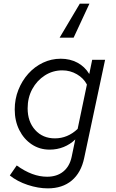

<svg xmlns="http://www.w3.org/2000/svg" viewBox="-20 -817 640 1056"><path d="M472 -797 385 -610H308L419 -797ZM243 219Q190 219 132.5 200Q75 181 34 148L72 93Q115 124 156.5 139.5Q198 155 239 155Q293 155 328 126.5Q363 98 374 46L394 -50Q366 -23 330 -8.5Q294 6 253 6Q198 6 154.5 -23Q111 -52 86 -102Q61 -152 61 -215Q61 -272 81 -322.5Q101 -373 135.5 -411.5Q170 -450 216 -472Q262 -494 314 -494Q365 -494 405.5 -472.5Q446 -451 471 -410L487 -488H558L443 52Q426 133 374.5 176Q323 219 243 219ZM282 -56Q352 -56 407 -108L458 -352Q440 -387 403 -408.5Q366 -430 323 -430Q270 -430 226.5 -402Q183 -374 157.5 -327Q132 -280 132 -221Q132 -148 173.5 -102Q215 -56 282 -56Z"/></svg>

Font: Red Hat Mono
Style: Italic
Weight: 300
Italic angle: -12°
Monospace: yes
Designer: Pentagram, MCKL
Foundry: Pentagram, MCKL
Version: Version 1.023